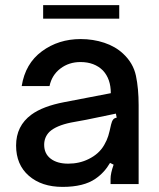

<svg xmlns="http://www.w3.org/2000/svg" viewBox="-20 -721 624 752"><path d="M43 -151Q43 -228 103 -272Q148 -305 232 -321L414 -356Q414 -412 383 -445Q350 -478 295 -478Q250 -478 216.5 -452.5Q183 -427 174 -384H65Q79 -472 144 -520Q209 -568 296 -568Q345 -568 388.5 -553.5Q432 -539 462 -511Q502 -474 512.5 -424Q523 -374 523 -309V0H413V-21Q413 -42 425 -76L411 -83Q389 -45 354 -21Q308 11 225 11Q143 11 93 -32.5Q43 -76 43 -151ZM327 -98Q368 -118 388 -153Q399 -172 404 -188.5Q409 -205 415 -233Q418 -246 423 -252.5Q428 -259 437 -260L434 -276L318 -252L258 -241Q200 -229 174 -205Q153 -184 153 -154Q153 -119 178.5 -99.5Q204 -80 247 -80Q291 -80 327 -98ZM447 -648H149V-701H447Z"/></svg>

Font: Open Sauce Sans Medium
Style: Regular
Weight: 500
Designer: Alfredo Marco Pradil
Foundry: Creative Sauce Fz LLC
Version: Version 1.477